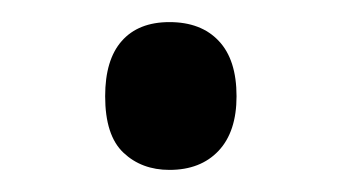

<svg xmlns="http://www.w3.org/2000/svg" viewBox="-20 -138 306 172"><path d="M74.2 -51.8Q74.2 -84.5 89.1 -101.3Q104 -118.2 131.8 -118.2Q160.2 -118.2 176 -101.3Q191.9 -84.5 191.9 -51.8Q191.9 -20 175.8 -2.9Q159.7 14.2 131.8 14.2Q106.9 14.2 90.6 -1.2Q74.2 -16.6 74.2 -51.8Z"/></svg>

Font: f0_25643 
Style: Regular
Weight: 400
Foundry: Ascender Corporation
Version: Version 1.10